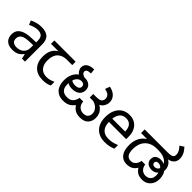

<svg xmlns="http://www.w3.org/2000/svg" viewBox="157 -1831 2885 2885"><g transform="rotate(45 1599.0 -389.0)"><path d="M288 -545Q386 -545 433 -502Q480 -459 480 -365V0H416L399 -76H395Q372 -47 347.5 -27.5Q323 -8 291.5 1Q260 10 215 10Q167 10 128.5 -7Q90 -24 68 -59.5Q46 -95 46 -149Q46 -229 109 -272.5Q172 -316 303 -320L394 -323V-355Q394 -422 365 -448Q336 -474 283 -474Q241 -474 203 -461.5Q165 -449 132 -433L105 -499Q140 -518 188 -531.5Q236 -545 288 -545ZM314 -259Q214 -255 175.5 -227Q137 -199 137 -148Q137 -103 164.5 -82Q192 -61 235 -61Q303 -61 348 -98.5Q393 -136 393 -214V-262Z M862 10Q744 10 679 -57Q614 -124 614 -245Q614 -325 643 -380.5Q672 -436 726 -465H567V-537H1019V-465H906Q812 -465 758.5 -411.5Q705 -358 705 -252Q705 -165 748 -114.5Q791 -64 871 -64Q908 -64 942 -73.5Q976 -83 1008 -99V-21Q979 -5 944 2.5Q909 10 862 10Z M1294 12Q1249 12 1212 -2.5Q1175 -17 1147.5 -46Q1120 -75 1105.5 -117.5Q1091 -160 1091 -216Q1091 -288 1116 -344Q1141 -400 1186.5 -432Q1232 -464 1294 -464Q1335 -464 1365.5 -449Q1396 -434 1413 -407Q1430 -380 1430 -342Q1430 -303 1411.5 -273Q1393 -243 1356.5 -226Q1320 -209 1266 -209Q1214 -209 1179 -230Q1144 -251 1125 -274L1145 -340Q1158 -322 1186 -300.5Q1214 -279 1259 -279Q1308 -279 1330 -295Q1352 -311 1352 -338Q1352 -365 1335 -379.5Q1318 -394 1292 -394Q1250 -394 1223 -369Q1196 -344 1183.5 -303Q1171 -262 1171 -215V-205Q1171 -165 1181.5 -138.5Q1192 -112 1210 -96.5Q1228 -81 1252.5 -74Q1277 -67 1304 -67Q1371 -67 1403.5 -103.5Q1436 -140 1445 -195H1522Q1528 -128 1564 -97.5Q1600 -67 1648 -67Q1703 -67 1726.5 -95Q1750 -123 1750 -162Q1750 -201 1731.5 -231Q1713 -261 1683 -280.5Q1653 -300 1617 -307L1685 -352Q1735 -332 1767.5 -303Q1800 -274 1816 -237Q1832 -200 1832 -156Q1832 -83 1788.5 -35.5Q1745 12 1653 12Q1610 12 1577 0Q1544 -12 1517.5 -37.5Q1491 -63 1468 -102L1501 -103Q1471 -60 1441.5 -34.5Q1412 -9 1376.5 1.5Q1341 12 1294 12ZM1240 -412Q1186 -429 1161 -465Q1136 -501 1136 -536Q1136 -567 1151.5 -592.5Q1167 -618 1203 -634.5Q1239 -651 1299 -653L1307 -575Q1258 -574 1236.5 -561.5Q1215 -549 1215 -525Q1215 -502 1235.5 -485Q1256 -468 1297 -458ZM1549 -306V-381H1606Q1649 -381 1673 -387Q1697 -393 1710 -406Q1721 -417 1726 -430.5Q1731 -444 1731 -460Q1731 -493 1709.5 -520Q1688 -547 1621 -560L1649 -636Q1732 -618 1772.5 -573Q1813 -528 1813 -469Q1813 -425 1788 -383Q1763 -341 1704 -320Q1691 -316 1681 -312.5Q1671 -309 1659.5 -307.5Q1648 -306 1628 -306Z M2158 -546Q2227 -546 2276.5 -516Q2326 -486 2352.5 -431.5Q2379 -377 2379 -304V-251H2012Q2014 -160 2058.5 -112.5Q2103 -65 2183 -65Q2234 -65 2273.5 -74.5Q2313 -84 2355 -102V-25Q2314 -7 2274 1.5Q2234 10 2179 10Q2103 10 2044.5 -21Q1986 -52 1953.5 -113.5Q1921 -175 1921 -264Q1921 -352 1950.5 -415Q1980 -478 2033.5 -512Q2087 -546 2158 -546ZM2157 -474Q2094 -474 2057.5 -433.5Q2021 -393 2014 -321H2287Q2287 -367 2273 -401Q2259 -435 2230.5 -454.5Q2202 -474 2157 -474Z M2646 12Q2568 12 2520 -46Q2472 -104 2472 -220Q2472 -282 2489.5 -334Q2507 -386 2542 -425.5Q2577 -465 2627 -487L2642 -474H2472V-551H2948Q3001 -551 3023.5 -556Q3046 -561 3056 -569Q3070 -579 3074 -591.5Q3078 -604 3078 -618Q3078 -651 3062 -682.5Q3046 -714 3013 -747L3078 -790Q3125 -738 3142 -696.5Q3159 -655 3159 -612Q3159 -593 3151 -565.5Q3143 -538 3118 -516Q3108 -507 3093.5 -499Q3079 -491 3061 -485.5Q3043 -480 3019 -477L3022 -488Q3057 -474 3079 -450Q3101 -426 3111.5 -397Q3122 -368 3122 -337Q3122 -319 3119.5 -305Q3117 -291 3109 -275Q3107 -271 3102 -268Q3097 -265 3095 -261Q3078 -232 3047 -213Q3016 -194 2972 -194Q2939 -194 2911.5 -205.5Q2884 -217 2867 -241Q2850 -265 2850 -301Q2850 -353 2884.5 -377.5Q2919 -402 2964 -402Q2998 -402 3021.5 -393.5Q3045 -385 3063 -372Q3108 -347 3133.5 -296.5Q3159 -246 3159 -184Q3159 -125 3135.5 -81Q3112 -37 3072 -12.5Q3032 12 2980 12Q2912 12 2871.5 -14.5Q2831 -41 2796 -104L2828 -109Q2805 -58 2776.5 -32Q2748 -6 2715 3Q2682 12 2646 12ZM2657 -67Q2707 -67 2736 -100.5Q2765 -134 2774 -184H2850Q2860 -123 2893.5 -95Q2927 -67 2972 -67Q3002 -67 3027.5 -79Q3053 -91 3068.5 -117Q3084 -143 3084 -185Q3084 -223 3072 -258.5Q3060 -294 3035.5 -317.5Q3011 -341 2973 -341Q2952 -341 2938.5 -330.5Q2925 -320 2925 -301Q2925 -279 2938 -268Q2951 -257 2977 -257Q2993 -257 3010.5 -264.5Q3028 -272 3040 -289.5Q3052 -307 3052 -337Q3052 -367 3036.5 -392.5Q3021 -418 2992.5 -437Q2964 -456 2925.5 -466Q2887 -476 2841 -476H2806Q2744 -476 2697 -457Q2650 -438 2618 -403.5Q2586 -369 2570 -322Q2554 -275 2554 -220Q2554 -137 2581 -102Q2608 -67 2657 -67Z"/></g></svg>

Font: kannada115
Style: Book
Weight: 400
Designer: Jelle Bosma - Monotype Design Team
Foundry: Monotype Imaging Inc.
Version: Version 2.003